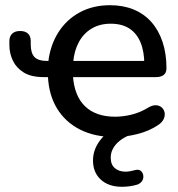

<svg xmlns="http://www.w3.org/2000/svg" viewBox="-20 -517 683 737"><path d="M421 9Q344 9 287.5 -19.5Q231 -48 199 -100.5Q167 -153 164 -225L174 -221H148Q100 -221 71.5 -238.5Q43 -256 29.5 -284Q16 -312 16 -344Q16 -349 16 -352.5Q16 -356 16 -360Q16 -377 26.5 -387.5Q37 -398 57 -398Q77 -398 87.5 -388Q98 -378 98 -360Q98 -357 98 -353.5Q98 -350 98 -346Q98 -313 112.5 -298Q127 -283 162 -283H171L165 -276Q172 -342 203.5 -392Q235 -442 286 -469.5Q337 -497 402 -497Q453 -497 493 -480.5Q533 -464 561 -432.5Q589 -401 604 -356Q619 -311 619 -255Q619 -238 608.5 -229.5Q598 -221 579 -221H255L260 -226Q265 -149 306.5 -109Q348 -69 422 -69Q452 -69 485 -77Q518 -85 549 -104Q566 -114 579.5 -113Q593 -112 601.5 -104Q610 -96 612 -84Q614 -72 608 -59.5Q602 -47 587 -37Q553 -14 507.5 -2.5Q462 9 421 9ZM534 -269Q534 -319 519.5 -354Q505 -389 476.5 -407.5Q448 -426 405 -426Q363 -426 332 -407.5Q301 -389 283 -356Q265 -323 261 -279L254 -283H550ZM448 200Q397 200 367 172.5Q337 145 337 99Q337 58 363.5 22.5Q390 -13 436 -33L468 6Q452 13 437.5 25Q423 37 414 53Q405 69 405 88Q405 115 421 128.5Q437 142 462 142Q470 142 478 140.5Q486 139 494 137Q510 132 518.5 137.5Q527 143 529.5 154Q532 165 527 175Q522 185 509 191Q493 196 477.5 198Q462 200 448 200Z"/></svg>

Font: Nunito SemiBold
Style: Regular
Weight: 600
Designer: Vernon Adams
Foundry: Vernon Adams
Version: Version 3.602